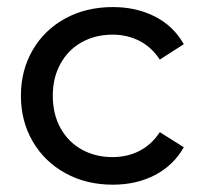

<svg xmlns="http://www.w3.org/2000/svg" viewBox="-20 -512 565 538"><path d="M163.3 -26.7C202.2 -5.2 246.6 5.5 296.2 5.5C340.4 5.5 379.8 -3.5 414.5 -21.6C449.1 -39.7 475.9 -65.6 495 -99.4L427.8 -141.7C412.5 -118.4 393.5 -100.9 370.8 -89.2C348.1 -77.6 322.9 -71.8 295.3 -71.8C263.4 -71.8 234.8 -78.8 209.3 -92.9C183.8 -107 163.9 -127.1 149.5 -153.2C135.1 -179.2 127.9 -209.5 127.9 -243.8C127.9 -277.5 135.1 -307.4 149.5 -333.5C163.9 -359.6 183.8 -379.7 209.3 -393.8C234.8 -407.9 263.4 -414.9 295.3 -414.9C322.9 -414.9 348.1 -409.1 370.8 -397.4C393.5 -385.8 412.5 -368.3 427.8 -345L495 -388.2C475.9 -422 449.1 -447.7 414.5 -465.5C379.8 -483.3 340.4 -492.2 296.2 -492.2C246.6 -492.2 202.2 -481.6 163.3 -460.5C124.4 -439.3 93.8 -409.9 71.8 -372.1C49.7 -334.4 38.6 -291.6 38.6 -243.8C38.6 -196 49.7 -153.2 71.8 -115.5C93.8 -77.7 124.4 -48.1 163.3 -26.7Z"/></svg>

Font: Montserrat Ace
Style: Regular
Weight: 500
Designer: Julieta Ulanovsky
Foundry: Julieta Ulanovsky
Version: Version 1